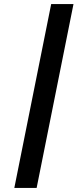

<svg xmlns="http://www.w3.org/2000/svg" viewBox="-20 -780 409 938"><path d="M50 138 230 -760H339L159 138Z"/></svg>

Font: IBM Plex Sans SmBld
Style: Italic
Weight: 600
Italic angle: -11°
Designer: Mike Abbink, Paul van der Laan, Pieter van Rosmalen
Foundry: Bold Monday
Version: Version 3.005